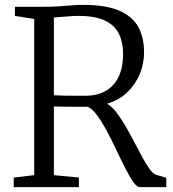

<svg xmlns="http://www.w3.org/2000/svg" viewBox="-20 -771 712 791"><path d="M36.5 0V-39.5L121 -49.5V-693L41.5 -705.5V-743H160.5Q194.5 -743 223.2 -745Q252 -747 276.2 -749Q300.5 -751 320.5 -751Q415 -751 470.2 -727.5Q525.5 -704 549.5 -660.2Q573.5 -616.5 573.5 -555.5Q573.5 -507.5 555.2 -464.5Q537 -421.5 503 -389.5Q469 -357.5 421 -343.5Q440 -333 459 -308.8Q478 -284.5 496.8 -252.2Q515.5 -220 533 -186.2Q550.5 -152.5 566.5 -123Q582.5 -93.5 596.8 -74Q611 -54.5 623 -51L665 -38.5V0H556Q544 0 528.8 -21.8Q513.5 -43.5 495.8 -78.5Q478 -113.5 459 -153.8Q440 -194 420 -231.5Q400 -269 380 -296.2Q360 -323.5 341 -331Q329.5 -331 309.2 -331Q289 -331 267 -331.2Q245 -331.5 227 -331.8Q209 -332 202 -332.5V-49.5L305 -39.5V0ZM331.5 -376.5Q379 -376.5 413.8 -395.5Q448.5 -414.5 467.8 -452.8Q487 -491 487 -549Q487 -595.5 470.5 -630.5Q454 -665.5 414 -685.5Q374 -705.5 302.5 -705.5Q286 -705.5 269 -704.2Q252 -703 235 -701.5Q218 -700 202 -699V-378.5Q219.5 -377.5 245.5 -377Q271.5 -376.5 295.5 -376.5Q319.5 -376.5 331.5 -376.5Z"/></svg>

Font: Merriweather 36pt Light
Style: Regular
Weight: 300
Designer: Eben Sorkin
Foundry: Eben Sorkin
Version: Version 2.100